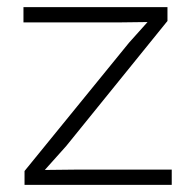

<svg xmlns="http://www.w3.org/2000/svg" viewBox="-20 -520 545 540"><path d="M49 0V-39L343 -400L395 -458L316 -457H46V-500H451V-461L166 -109L106 -42L196 -43H463V0Z"/></svg>

Font: Elaine Sans Light
Style: Regular
Weight: 300
Designer: Wei Huang
Foundry: Wei Huang
Version: Version 2.001;December 24, 2019;FontCreator 12.0.0.2547 64-b